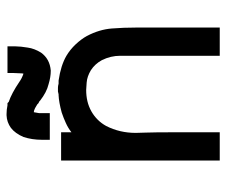

<svg xmlns="http://www.w3.org/2000/svg" viewBox="-73 -649 704 598"><g transform="rotate(-90 279.0 -350.0)"><path d="M349.6 -636.7V-637.7Q350.6 -650.4 350.6 -660.2V-678.7H369.1H371.1H375H383.8H392.6H397.5H403.3H409.2H416H433.6V-660.2V-657.2V-653.3Q433.6 -638.7 429.7 -615.2Q426.8 -594.7 414.1 -574.2Q394.5 -546.9 358.4 -543.9H357.4Q337.9 -543.9 315.4 -550.8Q291 -556.6 264.6 -577.1Q263.7 -579.1 259.8 -580.6Q255.9 -582 252.9 -585.9Q246.1 -589.8 241.2 -592.8Q233.4 -596.7 228.5 -596.7Q227.5 -591.8 225.6 -580.1V-564.5V-546.9H208H204.1H201.2H193.4H184.6H179.7H172.9H166H160.2H142.6V-564.5V-568.4Q142.6 -567.4 142.6 -571.3Q142.6 -602.5 151.4 -628.9Q162.1 -654.3 179.7 -668Q197.3 -680.7 218.8 -681.6H222.7Q236.3 -681.6 250 -678.7H256.8L260.7 -674.8Q287.1 -666 323.2 -641.6Q334 -633.8 348.6 -628.9Q349.6 -632.8 349.6 -636.7ZM166 -128.9V-90.8V-64.5V-37.1V-17.6H148.4H146.5H142.6H132.8H123H117.2H111.3H104.5H95.7H78.1V-511.7H95.7H98.6H102.5H111.3H121.1H127H132.8H140.6H148.4H166V-494.1V-491.2V-487.3V-479.5Q179.7 -490.2 195.3 -497.1Q210 -503.9 227.5 -509.8Q259.8 -518.6 281.2 -519.5H282.2H284.2Q288.1 -520.5 293 -521.5H297.9H304.7Q310.5 -521.5 317.4 -519.5H326.2H327.1Q374 -512.7 404.3 -495.1Q423.8 -483.4 439.5 -466.8Q456.1 -449.2 465.8 -431.6Q486.3 -392.6 489.3 -353.5Q492.2 -317.4 492.2 -277.3V-17.6H474.6H472.7H468.8H459H449.2H443.4H437.5H429.7H421.9H404.3V-327.1Q404.3 -357.4 390.6 -384.8Q378.9 -406.2 359.4 -418.9Q339.8 -430.7 320.8 -432.1Q301.8 -433.6 297.9 -433.6Q279.3 -433.6 262.7 -429.7Q246.1 -425.8 230.5 -417Q216.8 -409.2 205.1 -397.5Q193.4 -385.7 185.5 -371.1Q164.1 -329.1 164.1 -279.3Q164.1 -278.3 165 -248.5Q166 -218.8 166 -167Z"/></g></svg>

Font: LeFont
Style: Default
Weight: 400
Designer: Leryon MEDIA
Version: Version 1.0